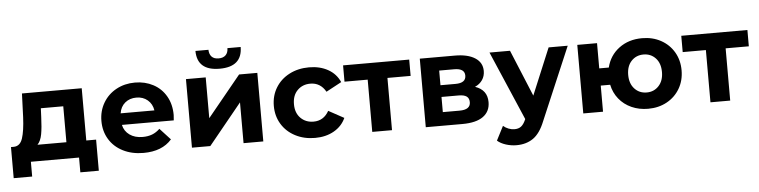

<svg xmlns="http://www.w3.org/2000/svg" viewBox="-52 -1025 5937 1501"><g transform="rotate(-5 2916.5 -274.5)"><path d="M678 -128V116H533V0H155V116H10V-128H32Q82 -129 101 -187Q120 -245 125 -352L132 -538H601V-128ZM218 -128H445V-410H269L266 -341Q263 -259 253.5 -207Q244 -155 218 -128Z M1296 -225H889Q900 -175 941 -146Q982 -117 1043 -117Q1085 -117 1117.5 -129.5Q1150 -142 1178 -169L1261 -79Q1185 8 1039 8Q948 8 878 -27.5Q808 -63 770 -126Q732 -189 732 -269Q732 -348 769.5 -411.5Q807 -475 872.5 -510.5Q938 -546 1019 -546Q1098 -546 1162 -512Q1226 -478 1262.5 -414.5Q1299 -351 1299 -267Q1299 -264 1296 -225ZM887 -316H1152Q1144 -367 1108 -397.5Q1072 -428 1020 -428Q967 -428 931 -398Q895 -368 887 -316Z M1419 -538H1574V-218L1836 -538H1979V0H1824V-320L1563 0H1419ZM1512 -751H1614Q1615 -716 1633.5 -696.5Q1652 -677 1688 -677Q1724 -677 1743.5 -696.5Q1763 -716 1763 -751H1867Q1866 -596 1689 -596Q1513 -596 1512 -751Z M2085 -269Q2085 -349 2123.5 -412Q2162 -475 2230.5 -510.5Q2299 -546 2385 -546Q2470 -546 2533.5 -510.5Q2597 -475 2626 -409L2505 -344Q2463 -418 2384 -418Q2323 -418 2283 -378Q2243 -338 2243 -269Q2243 -200 2283 -160Q2323 -120 2384 -120Q2464 -120 2505 -194L2626 -128Q2597 -64 2533.5 -28Q2470 8 2385 8Q2299 8 2230.5 -27.5Q2162 -63 2123.5 -126Q2085 -189 2085 -269Z M3171 -410H2989V0H2834V-410H2652V-538H3171Z M3760 -153Q3760 -80 3705 -40Q3650 0 3541 0H3254V-538H3529Q3630 -538 3687 -501.5Q3744 -465 3744 -399Q3744 -359 3723.5 -328.5Q3703 -298 3665 -281Q3760 -249 3760 -153ZM3397 -317H3515Q3597 -317 3597 -375Q3597 -432 3515 -432H3397ZM3614 -165Q3614 -196 3594 -210.5Q3574 -225 3531 -225H3397V-106H3528Q3614 -106 3614 -165Z M4415 -538 4172 33Q4135 126 4080.5 164Q4026 202 3949 202Q3907 202 3866 189Q3825 176 3799 153L3856 42Q3874 58 3897.5 67Q3921 76 3944 76Q3976 76 3996 60.5Q4016 45 4032 9L4034 4L3801 -538H3962L4113 -173L4265 -538Z M5285 -269Q5285 -189 5248 -126Q5211 -63 5146 -27.5Q5081 8 4999 8Q4928 8 4869 -18.5Q4810 -45 4771 -93.5Q4732 -142 4719 -205H4645V0H4490V-538H4645V-340H4720Q4743 -434 4818 -490Q4893 -546 4999 -546Q5081 -546 5146 -510.5Q5211 -475 5248 -412Q5285 -349 5285 -269ZM5131 -269Q5131 -338 5093.5 -378Q5056 -418 4999 -418Q4941 -418 4903.5 -378Q4866 -338 4866 -269Q4866 -201 4903.5 -160.5Q4941 -120 4999 -120Q5056 -120 5093.5 -160.5Q5131 -201 5131 -269Z M5825 -410H5643V0H5488V-410H5306V-538H5825Z"/></g></svg>

Font: Montserrat-Bold
Style: Bold
Weight: 700
Version: Version 7.200